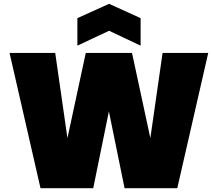

<svg xmlns="http://www.w3.org/2000/svg" viewBox="-20 -985 1110 1005"><path d="M1070 -708 908 0H632L550 -402L468 0H192L30 -708H269L333 -262L429 -708H671L767 -262L831 -708ZM551 -824 385 -746V-890L551 -965L716 -890V-746Z"/></svg>

Font: Poppins Black A&M
Style: Regular
Weight: 900
Designer: Ninad Kale (Devanagari), Jonny Pinhorn (Latin)
Foundry: Indian Type Foundry
Version: 4.004